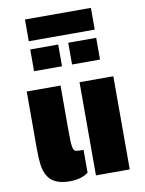

<svg xmlns="http://www.w3.org/2000/svg" viewBox="-97 -961 780 1035"><g transform="rotate(-10 293.0 -443.5)"><path d="M79 -48Q65 -72 60 -106.5Q55 -141 55 -191V-510H240V-269Q240 -216 241 -199Q243 -174 247 -163Q251 -152 260 -149.5Q269 -147 292 -147H302V-22Q263 7 200 7Q110 7 79 -48ZM344 -510H529V0H344ZM113 -894H474V-775H113ZM113 -730H266V-611H113ZM321 -730H474V-611H321Z"/></g></svg>

Font: Saira Stencil One
Style: Regular
Weight: 400
Designer: Hector Gatti with collaboration of the Omnibus-Type team
Foundry: Omnibus-Type
Version: Version 1.004